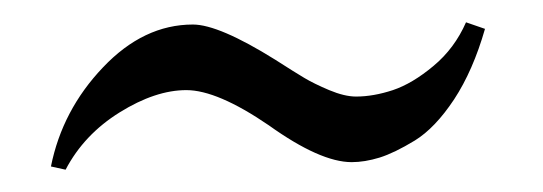

<svg xmlns="http://www.w3.org/2000/svg" viewBox="-20 -359 489 173"><path d="M25.9 -209Q36.1 -259.8 72.8 -298.3Q109.4 -336.9 153.8 -336.9Q177.2 -336.9 228 -305.2Q245.6 -293.9 254.2 -288.8Q262.7 -283.7 276.6 -277.8Q290.5 -272 300.8 -272Q316.4 -272 334 -277.8Q351.6 -283.7 370.6 -299.6Q389.6 -315.4 399.9 -338.9L417 -333Q406.2 -295.4 389.2 -269.5Q372.1 -243.7 353.8 -232.4Q335.4 -221.2 322 -217Q308.6 -212.9 296.9 -212.9Q268.6 -212.9 222.2 -246.1Q175.8 -277.8 147.9 -277.8Q120.1 -277.8 87.9 -257.8Q55.7 -237.8 39.1 -206.1Z"/></svg>

Font: Linux Biolinum
Style: Regular
Weight: 400
Designer: Philipp H. Poll
Foundry: Philipp H. Poll
Version: Version 0.6.4